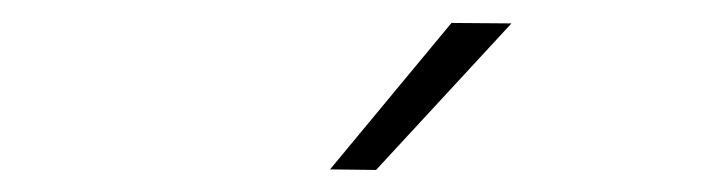

<svg xmlns="http://www.w3.org/2000/svg" viewBox="-20 -756 627 169"><path d="M377.4 -735.8 270.5 -606.9 311 -606.4 430.2 -735.4Z"/></svg>

Font: Roboto Mono ExtraLight
Style: Italic
Weight: 250
Italic angle: -10°
Monospace: yes
Designer: Google
Version: Version 3.000